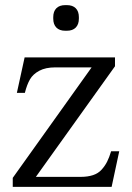

<svg xmlns="http://www.w3.org/2000/svg" viewBox="-20 -730 516 750"><path d="M429.2 -471.2 120.1 -39.1H294.9Q322.8 -39.1 343.3 -45.9Q363.8 -52.7 377 -67.4Q390.1 -82 398.4 -98.4Q406.7 -114.7 414.1 -139.2H445.8L416 0H29.8V-35.2L337.9 -466.8H195.8Q158.2 -466.8 133.5 -453.6Q108.9 -440.4 97.2 -420.2Q85.4 -399.9 77.1 -367.2H45.9L76.2 -505.9H429.2ZM188 -657.2V-663.1Q188 -685.5 200.2 -697.8Q212.4 -710 234.9 -710H241.2Q263.7 -710 275.9 -697.8Q288.1 -685.5 288.1 -663.1V-657.2Q288.1 -634.8 275.9 -622.3Q263.7 -609.9 241.2 -609.9H234.9Q212.4 -609.9 200.2 -622.3Q188 -634.8 188 -657.2Z"/></svg>

Font: LT Superior Serif
Style: Regular
Weight: 400
Designer: Daniel Lyons
Foundry: LyonsType
Version: Version 2.120;FEAKit 1.0